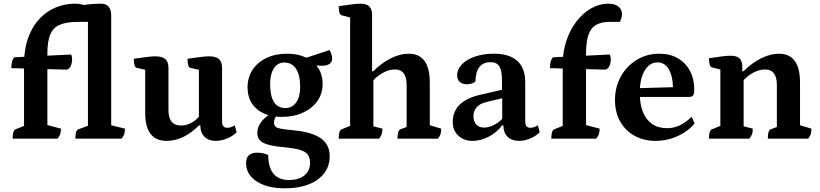

<svg xmlns="http://www.w3.org/2000/svg" viewBox="-20 -754 4460 1044"><path d="M48.7 0Q48.7 -44.4 64.7 -50.9L121.7 -73.9L110.7 -58.6V-402.4Q110.7 -507.2 147 -581.1Q183.2 -655 246.7 -694.5Q310.2 -734 390.7 -734Q428.7 -734 451.4 -718.8Q474.1 -703.5 474.1 -678Q474.1 -667.8 470.9 -656.3Q467.8 -644.7 462 -635H406Q342 -635 305.2 -619.3Q268.5 -603.6 253.1 -566.2Q237.6 -528.8 237.6 -461.4V-55.7L222.8 -77.7L311.5 -54.6Q311.5 -36.4 307.5 -24.6Q303.6 -12.9 292.6 0ZM343.6 -375.3 41.4 -383.4Q41.4 -402.4 45.8 -419.5Q50.2 -436.6 58.6 -442.5L366.7 -457.6Q369.7 -451.7 370.9 -445.9Q372.1 -440 372.1 -433.6Q372.1 -411.3 364.7 -395.4Q357.3 -379.5 343.6 -375.3ZM390 0Q390 -24.2 394 -36Q398 -47.9 406 -50.9L469.2 -73.9L458.2 -58.6V-671.3L470.2 -656.3L405.5 -670.9Q390 -674.8 390 -720.3Q428 -726.2 460.6 -730.1Q493.3 -734 528.3 -734Q584.6 -734 584.6 -669.7V-61.9L572.6 -75.8L659.5 -54.6Q659.5 -36.4 655.5 -24.6Q651.6 -12.9 640.6 0Z M884.9 12Q828.8 12 799.1 -25.5Q769.5 -63 769.5 -141.7V-385.5L787.6 -370.5L722.9 -385.1Q715.9 -386.6 711.7 -399.4Q707.5 -412.1 707.5 -434.5Q754 -441.4 781 -444.5Q807.9 -447.7 824.9 -447.7Q861.3 -447.7 878.6 -432.9Q896 -418.1 896 -385.6V-155.9Q896 -113.2 913.2 -92.4Q930.4 -71.6 963.9 -71.6Q989.1 -71.6 1010.3 -81.3Q1031.6 -91 1047.8 -105.3Q1064.1 -119.7 1073.9 -133.3L1061.5 -108.2V-385.5L1079.6 -370.5L1014.4 -385.1Q1007.4 -386.6 1003.4 -399.4Q999.5 -412.1 999.5 -434.5Q1046.1 -441.4 1073 -444.5Q1099.9 -447.7 1116.3 -447.7Q1153.3 -447.7 1170.4 -432.9Q1187.4 -418.1 1187.4 -385.6V-94.1Q1187.4 -76.2 1194.7 -67.6Q1202 -59.1 1216.3 -59.1Q1226 -59.1 1237.1 -63Q1248.3 -66.9 1256.5 -72.7L1266.7 -34.4Q1244.8 -13.2 1213.5 -0.6Q1182.2 12 1152.9 12Q1114.7 12 1091.9 -10.3Q1069.2 -32.6 1069.2 -72.4H1062.4Q978.6 12 884.9 12Z M1529.4 270Q1433.2 270 1375.6 232.4Q1318 194.8 1318 132.7Q1318 76.2 1378.8 76.2Q1393.9 76.2 1409.3 79.4Q1424.7 82.5 1438.6 89.4Q1438.6 157 1467.2 190.9Q1495.7 224.8 1552.5 224.8Q1604.5 224.8 1635.2 199.7Q1665.9 174.5 1665.9 132.7Q1665.9 103.8 1653.3 86.6Q1640.8 69.4 1609.4 60.4Q1577.9 51.3 1521.5 46.3Q1441.6 38.9 1410.4 21.8Q1379.1 4.8 1379.1 -31.4Q1379.1 -65.4 1404.3 -96.1Q1429.4 -126.8 1472.7 -144.6L1490.8 -134Q1480.5 -123.5 1475.3 -111.8Q1470.1 -100.2 1470.1 -87.8Q1470.1 -74.1 1477.2 -66.4Q1484.2 -58.8 1505.7 -54.5Q1527.2 -50.2 1569.7 -46.2Q1674.2 -36.9 1723.5 -2.7Q1772.8 31.4 1772.8 96.1Q1772.8 148.4 1743 187.7Q1713.1 227.1 1658.5 248.5Q1603.8 270 1529.4 270ZM1511.8 -118.4Q1426.4 -118.4 1376.2 -161.5Q1326.1 -204.6 1326.1 -279Q1326.1 -333.4 1353.3 -374.5Q1380.5 -415.6 1429 -438.8Q1477.5 -462 1541.2 -462Q1600.1 -462 1643.2 -441.5Q1686.3 -420.9 1710.3 -384.1Q1734.4 -347.3 1734.4 -297.8Q1734.4 -245.5 1706 -205.1Q1677.6 -164.7 1627.6 -141.6Q1577.7 -118.4 1511.8 -118.4ZM1532.1 -166.4Q1568.7 -166.4 1590.5 -197.3Q1612.3 -228.3 1612.3 -281.6Q1612.3 -344.9 1590.1 -379.5Q1567.9 -414 1525.4 -414Q1490.3 -414 1469.6 -382.9Q1448.8 -351.7 1448.8 -297.3Q1448.8 -232.4 1469.7 -199.4Q1490.6 -166.4 1532.1 -166.4ZM1728.2 -396.4Q1714.2 -396.4 1694.1 -397.9Q1674 -399.3 1655.4 -402.3Q1636.8 -405.2 1625.5 -408.8L1615.8 -430.4L1772 -481.8Q1778.4 -471.7 1782.2 -458.8Q1786.1 -445.8 1786.1 -436.2Q1786.1 -396.4 1728.2 -396.4Z M1821.8 0Q1821.8 -45.5 1837.8 -50.9L1894.8 -73.9L1883.8 -56.9V-671.3L1895.4 -655.8L1837.3 -670.9Q1821.8 -674.8 1821.8 -720.3Q1869.3 -727.6 1895.8 -730.8Q1922.3 -734 1939.2 -734Q1972.9 -734 1988 -719.2Q2003.1 -704.4 2003.1 -671.3V-358.3L1995.8 -367H2010.3Q2053.4 -411.2 2104.5 -436.6Q2155.6 -462 2201.9 -462Q2317 -462 2317 -305.5V-61.9L2306 -76.3L2379 -54.6Q2379 -36.4 2375.3 -24.6Q2371.6 -12.9 2361.2 0H2141.3Q2141.3 -45.5 2157.3 -50.9L2201 -67.2L2191 -50.2V-291.3Q2191 -376.2 2127.6 -376.2Q2102.3 -376.2 2078.5 -366.1Q2054.8 -356 2036.4 -341.6Q2018 -327.2 2007.3 -314.3L2010.3 -326.5V-55.7L1998.3 -70.1L2059.5 -54.6Q2059.5 -36.4 2055.5 -24.6Q2051.6 -12.9 2040.6 0Z M2548.5 12Q2502.4 12 2472.1 -16.4Q2441.8 -44.8 2441.8 -90.8Q2441.8 -147.4 2479.2 -184.5Q2516.6 -221.6 2589.6 -238.2L2721.9 -268.6L2709.4 -253.5V-319.5Q2709.4 -371.2 2694.8 -393.7Q2680.2 -416.1 2647.1 -416.1Q2607.9 -416.1 2587.1 -390.2Q2566.4 -364.3 2565.5 -311.8Q2559.2 -304.6 2546.3 -300.2Q2533.5 -295.9 2519.1 -295.9Q2494 -295.9 2479.9 -308.8Q2465.9 -321.7 2465.9 -343.7Q2465.9 -378 2491.8 -404.6Q2517.7 -431.2 2563.2 -446.6Q2608.7 -462 2665 -462Q2749.8 -462 2792.8 -423Q2835.9 -383.9 2835.9 -305.2V-94.1Q2835.9 -76.2 2842.6 -67.6Q2849.4 -59.1 2864.7 -59.1Q2874.8 -59.1 2886.2 -63.5Q2897.7 -67.9 2904.9 -72.7L2914.6 -34.4Q2893.7 -13.6 2862.4 -0.8Q2831.1 12 2803.1 12Q2762.6 12 2739.8 -10.3Q2717.1 -32.6 2717.1 -72.4H2710.8Q2680.6 -33.1 2636.9 -10.5Q2593.2 12 2548.5 12ZM2611.8 -60.2Q2640.1 -60.2 2670.6 -76.9Q2701.2 -93.5 2721.4 -120.1L2710.8 -94.6V-226.1L2726.5 -223.6L2625.2 -199.3Q2590.7 -191.6 2572.5 -171.4Q2554.3 -151.2 2554.3 -121.8Q2554.3 -94 2569.9 -77.1Q2585.5 -60.2 2611.8 -60.2Z M2977.7 0Q2977.7 -44.4 2993.7 -50.9L3050.7 -73.9L3039.7 -58.6V-402.4Q3039.7 -473.4 3060.2 -533.8Q3080.7 -594.1 3115.9 -639.2Q3151 -684.2 3195.4 -709.1Q3239.7 -734 3288.3 -734Q3323.6 -734 3342.8 -718.2Q3362.1 -702.4 3362.1 -676.9Q3362.1 -667.3 3358.9 -656Q3355.8 -644.7 3350.6 -635H3295.4Q3249.5 -635 3221 -618.5Q3192.6 -602 3179.6 -564.3Q3166.6 -526.6 3166.6 -461.4V-55.7L3151.8 -77.7L3240.5 -54.6Q3240.5 -36.4 3236.5 -24.6Q3232.6 -12.9 3221.6 0ZM3272.6 -375.3 2970.4 -383.4Q2970.4 -402.4 2974.8 -419.5Q2979.2 -436.6 2987.6 -442.5L3295.7 -457.6Q3298.7 -451.7 3299.9 -445.9Q3301.1 -440 3301.1 -433.6Q3301.1 -411.3 3293.7 -395.4Q3286.3 -379.5 3272.6 -375.3Z M3545.4 12Q3479.4 12 3429.4 -16.2Q3379.4 -44.4 3351.7 -94.3Q3324 -144.2 3324 -209.5Q3324 -281.6 3356.1 -338.7Q3388.2 -395.8 3442.8 -428.9Q3497.4 -462 3564.1 -462Q3622.4 -462 3665 -437.6Q3707.5 -413.2 3731.3 -369.4Q3755.1 -325.6 3755.1 -266.5Q3755.1 -242.1 3748.1 -234.5Q3741.1 -226.9 3725.8 -226.9H3414.4V-273.6L3650.4 -280.2L3638.9 -265.1Q3640 -312.7 3629.9 -346.1Q3619.8 -379.5 3600.9 -397.2Q3582.1 -414.9 3555.4 -414.9Q3512.5 -414.9 3485.6 -370.7Q3458.7 -326.5 3458.7 -247.4Q3458.7 -187.9 3475.8 -145.2Q3492.8 -102.5 3526.1 -79.7Q3559.5 -57 3607.5 -57Q3643.9 -57 3676.8 -72.7Q3709.8 -88.5 3741 -119.2L3756.7 -82.9Q3734.4 -54.7 3700.2 -33.1Q3666.1 -11.5 3626.5 0.2Q3587 12 3545.4 12Z M3835 0Q3835 -45.5 3851 -50.9L3908 -73.9L3897 -56.9V-388.3L3908.5 -372.8L3850.4 -387.9Q3835 -391.8 3835 -437.3Q3882.5 -444.6 3908.9 -447.8Q3935.4 -451 3952.9 -451Q3986.6 -451 4001.4 -436.2Q4016.2 -421.4 4016.2 -388.3V-364.4L4011.1 -367H4023.5Q4067.1 -411.2 4117.9 -436.6Q4168.7 -462 4215 -462Q4330.1 -462 4330.1 -305.5V-61.9L4318.6 -76.3L4392.1 -54.6Q4392.1 -36.4 4388.4 -24.6Q4384.8 -12.9 4374.3 0H4155Q4155 -45.5 4171 -50.9L4214.2 -67.2L4204.2 -50.2V-291.3Q4204.2 -376.2 4141.3 -376.2Q4114.9 -376.2 4090.6 -365.8Q4066.3 -355.4 4047.3 -340.2Q4028.4 -325 4017.7 -311L4023.5 -328.2V-55.7L4011.5 -70.1L4073.2 -54.6Q4073.2 -36.4 4069.2 -24.6Q4065.3 -12.9 4054.3 0Z"/></svg>

Font: Petrona
Style: Regular
Weight: 400
Designer: Ringo R. Seeber
Foundry: Ringo R. Seeber
Version: Version 2.001; ttfautohint (v1.8.3)